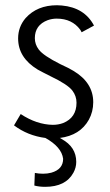

<svg xmlns="http://www.w3.org/2000/svg" viewBox="-20 -517 416 729"><path d="M151.4 192.4Q229.5 192.4 258.8 138.7Q269.5 119.1 269.5 97.7Q269.5 41 213.9 10.7Q210 7.8 207 6.8Q284.2 -2.9 317.4 -62.5Q334 -92.8 334 -128.9Q334 -203.1 258.8 -248Q243.2 -257.8 209 -273.4Q144.5 -305.7 127 -329.1Q112.3 -348.6 112.3 -372.1Q112.3 -421.9 161.1 -440.4Q177.7 -446.3 195.3 -446.3Q253.9 -446.3 285.2 -403.3Q288.1 -398.4 290 -394.5L336.9 -419.9Q300.8 -488.3 214.8 -496.1Q206.1 -497.1 196.3 -497.1Q121.1 -497.1 77.1 -448.2Q48.8 -415 48.8 -371.1Q48.8 -297.9 123 -252.9Q138.7 -244.1 171.9 -227.5Q237.3 -196.3 254.9 -172.9Q270.5 -152.3 270.5 -127Q270.5 -70.3 219.7 -49.8Q201.2 -43 180.7 -43Q119.1 -43.9 58.6 -84L33.2 -41Q85 -2 152.3 6.8Q213.9 41 219.7 85.9Q219.7 126 174.8 138.7Q160.2 142.6 143.6 142.6Q127.9 142.6 112.3 139.6L110.4 187.5Q128.9 192.4 151.4 192.4Z"/></svg>

Font: Yaldevi Colombo
Style: Regular
Weight: 400
Designer: Sol Matas, Denzil Rajitha, Kosala Senevirathne and Pathum Egodawatta
Foundry: Mooniak
Version: Version 1.020 ; ttfautohint (v1.6)